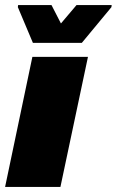

<svg xmlns="http://www.w3.org/2000/svg" viewBox="-25 -733 458 753"><path d="M-5 0 102 -510H320L212 0ZM104 -565 45 -705 46 -713H177L214 -641L275 -713H413L412 -705L296 -565Z"/></svg>

Font: Saira Thin Black
Style: Italic
Weight: 900
Italic angle: -12°
Version: Version 1.101